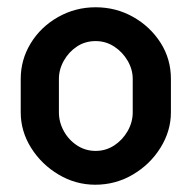

<svg xmlns="http://www.w3.org/2000/svg" viewBox="-20 -500 526 528"><path d="M242 8Q188 8 141 -20Q94 -48 65.5 -93.5Q37 -139 37 -191V-283Q37 -336 64.5 -381Q92 -426 139.5 -453Q187 -480 243 -480Q299 -480 346 -453.5Q393 -427 421.5 -382.5Q450 -338 450 -283V-191Q450 -140 421.5 -94Q393 -48 345.5 -20Q298 8 242 8ZM243 -85Q271 -85 294 -100Q317 -115 331 -139.5Q345 -164 345 -191V-283Q345 -309 331 -333Q317 -357 294 -372Q271 -387 243 -387Q214 -387 191.5 -372Q169 -357 155.5 -333Q142 -309 142 -283V-191Q142 -164 155.5 -139.5Q169 -115 192 -100Q215 -85 243 -85Z"/></svg>

Font: Dosis SemiBold
Style: Regular
Weight: 600
Designer: EdgarTolentino, PabloImpallari, IginoMarini
Foundry: EdgarTolentino, PabloImpallari, IginoMarini
Version: Version 3.001; ttfautohint (v1.8.2)